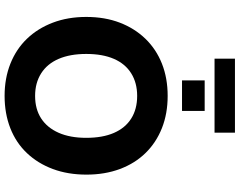

<svg xmlns="http://www.w3.org/2000/svg" viewBox="-126 -930 1067 856"><g transform="rotate(90 408.0 -502.5)"><path d="M408 11Q329 11 264 -15Q199 -41 153 -89Q107 -137 81.5 -204Q56 -271 56 -353Q56 -436 81.5 -502.5Q107 -569 153.5 -617Q200 -665 264.5 -690.5Q329 -716 408 -716Q487 -716 551.5 -690.5Q616 -665 662.5 -617.5Q709 -570 734 -503Q759 -436 759 -354Q759 -271 734 -204Q709 -137 663 -88.5Q617 -40 552 -14.5Q487 11 408 11ZM408 -125Q467 -125 508.5 -152Q550 -179 572.5 -230Q595 -281 595 -353Q595 -426 573 -476.5Q551 -527 509 -553.5Q467 -580 408 -580Q350 -580 307.5 -553.5Q265 -527 243 -476.5Q221 -426 221 -353Q221 -281 243 -230Q265 -179 307.5 -152Q350 -125 408 -125ZM242 -925V-1016H572V-925ZM339 -780V-881H475V-780Z"/></g></svg>

Font: Nunito Sans 10pt ExtraBold
Style: Regular
Weight: 800
Designer: Vernon Adams
Foundry: Vernon Adams
Version: Version 3.101;gftools[0.9.27]